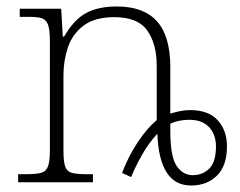

<svg xmlns="http://www.w3.org/2000/svg" viewBox="-20 -563 740 593"><path d="M357 -29Q376 -79 404.5 -122.5Q433 -166 464 -192V-361Q464 -427 435 -468.5Q406 -510 333 -510Q272 -510 237.5 -483.5Q203 -457 189.5 -416Q176 -375 176 -331V-97Q176 -63 181.5 -48Q187 -33 202.5 -29Q218 -25 248 -25H267V0H36V-25H60Q91 -25 106.5 -29Q122 -33 128 -48.5Q134 -64 134 -98V-439Q134 -472 128 -487.5Q122 -503 108 -507Q94 -511 68 -511H41V-536H169L174 -450H178Q208 -502 245.5 -522.5Q283 -543 341 -543Q424 -543 465 -497Q506 -451 506 -356V-212Q518 -216 534.5 -219.5Q551 -223 567 -223Q624 -223 652.5 -191.5Q681 -160 681 -111Q681 -51 650 -20.5Q619 10 570 10Q472 10 466 -150Q439 -121 418.5 -84.5Q398 -48 385 -16ZM575 -22Q606 -22 626.5 -42.5Q647 -63 647 -111Q647 -147 626 -170Q605 -193 565 -193Q531 -193 506 -181V-159Q506 -79 525.5 -50.5Q545 -22 575 -22Z"/></svg>

Font: Noto Serif ExtraLight
Style: Regular
Weight: 200
Designer: Monotype Design Team
Foundry: Monotype Imaging Inc.
Version: Version 2.015; ttfautohint (v1.8.4.7-5d5b)